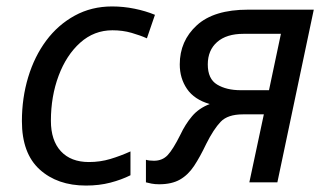

<svg xmlns="http://www.w3.org/2000/svg" viewBox="-20 -566 1025 596"><path d="M247 10Q158 10 103 -40Q48 -90 48 -190Q48 -262 67.5 -326.5Q87 -391 123.5 -440Q160 -489 212 -517.5Q264 -546 328 -546Q363 -546 397.5 -539Q432 -532 461 -520L436 -447Q416 -456 388.5 -464Q361 -472 329 -472Q272 -472 229 -433.5Q186 -395 162 -331Q138 -267 138 -191Q138 -130 169 -96.5Q200 -63 256 -63Q291 -63 322.5 -72.5Q354 -82 385 -96V-22Q357 -8 322.5 1Q288 10 247 10Z M474 6Q461 6 450.5 4Q440 2 433 0V-70Q443 -67 458 -67Q484 -67 500.5 -84.5Q517 -102 540 -148Q555 -180 576 -205Q597 -230 631 -243Q583 -257 560.5 -290Q538 -323 538 -366Q538 -439 591 -487.5Q644 -536 750 -536H954L841 0H754L799 -211H734Q687 -211 665 -188Q643 -165 620 -119Q601 -79 582.5 -51Q564 -23 538.5 -8.5Q513 6 474 6ZM727 -286H815L852 -461H736Q683 -461 654 -435.5Q625 -410 625 -366Q625 -321 654 -303.5Q683 -286 727 -286Z"/></svg>

Font: BC Sans
Style: Italic
Weight: 400
Italic angle: -12°
Designer: Monotype Design Team
Designer: Province of B.C.
Foundry: Monotype Imaging Inc.
Version: Version 2.000;GOOG;noto-source:20170915:90ef993387c0